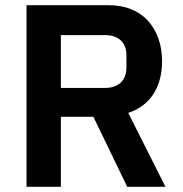

<svg xmlns="http://www.w3.org/2000/svg" viewBox="-20 -718 704 738"><path d="M214 0H82V-698H397Q445 -698 483 -683Q521 -668 547.5 -639.5Q574 -611 588.5 -571Q603 -531 603 -482Q603 -410 570.5 -358Q538 -306 473 -284L616 0H469L339 -269H214ZM384 -380Q422 -380 444 -400.5Q466 -421 466 -459V-505Q466 -543 444 -563Q422 -583 384 -583H214V-380Z"/></svg>

Font: IBM Plex Sans Thai Looped SemiBold
Style: Regular
Weight: 600
Designer: Mike Abbink, Paul van der Laan, Pieter van Rosmalen, Ben Mitchell, Mark Frömberg
Foundry: Bold Monday
Version: Version 1.1